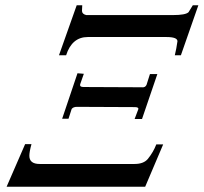

<svg xmlns="http://www.w3.org/2000/svg" viewBox="-20 -706 770 726"><path d="M709 -686H730L664 -497H641Q647 -521 651 -550Q651 -566 609 -566H312Q252 -566 230 -497H203L270 -686H291Q291 -675 290 -665Q290 -653 306 -649H333H634Q682 -649 693 -660Q696 -664 709 -686ZM547 -426H575L517 -256H489L503 -293Q504 -297 500.5 -299Q497 -301 490 -301L271 -302Q257 -302 251 -294L239 -257H215L273 -429L297 -427L283 -387Q282 -382 285 -379.5Q288 -377 296 -377L515 -376Q529 -374 534 -385ZM571 -160H597L529 0H5L75 -161H99Q91 -132 91 -117Q91 -86 130 -86H489Q523 -86 539 -105Q560 -131 571 -160Z"/></svg>

Font: GFS Solomos
Style: Regular
Weight: 400
Designer: George D. Matthiopoulos
Foundry: George D. Matthiopoulos
Version: Version 1.000